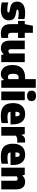

<svg xmlns="http://www.w3.org/2000/svg" viewBox="1796 -2650 864 4496"><g transform="rotate(90 2228.0 -402.0)"><path d="M208.5 11Q162 11 118.2 5Q74.5 -1 35.5 -14V-165.5Q71.5 -153.5 115 -147Q158.5 -140.5 204.5 -140.5Q244 -140.5 258 -148.8Q272 -157 272 -170.5Q272 -187 247.5 -192.5L158 -210.5Q89 -223.5 53.2 -263.5Q17.5 -303.5 17.5 -374Q17.5 -458.5 83.5 -508.8Q149.5 -559 282.5 -559Q322.5 -559 359.5 -554.5Q396.5 -550 426 -542.5V-391Q396.5 -399 362.2 -403.5Q328 -408 291.5 -408Q236 -408 219.2 -397.8Q202.5 -387.5 202.5 -376Q202.5 -361 228.5 -356L318 -338Q383 -324.5 420 -287.8Q457 -251 457 -176Q457 -89 390.5 -39Q324 11 208.5 11Z M762.5 10Q657.5 10 601.5 -42.8Q545.5 -95.5 545.5 -213V-392.5H470.5V-550H545.5L583 -740H748V-550H869V-392.5H748V-240.5Q748 -193 763.5 -175.8Q779 -158.5 819.5 -158.5Q830.5 -158.5 842.2 -159.5Q854 -160.5 869 -163V-2.5Q847.5 3 818.8 6.5Q790 10 762.5 10Z M1107.5 9.5Q1056.5 9.5 1016.5 -11.8Q976.5 -33 953.2 -80.5Q930 -128 930 -206.5V-550H1132.5V-223Q1132.5 -191 1144.8 -178.8Q1157 -166.5 1176.5 -166.5Q1191 -166.5 1206.8 -172.8Q1222.5 -179 1232.5 -189.5V-550H1435V0H1268L1254 -54H1246Q1190 10 1107.5 9.5Z M1715.5 10.5Q1659 10.5 1610.5 -18.2Q1562 -47 1532.2 -107.5Q1502.5 -168 1502.5 -264Q1502.5 -404.5 1576.8 -481.8Q1651 -559 1805.5 -559Q1813 -559 1819.8 -558.5Q1826.5 -558 1833 -558V-808H2035.5V0H1865L1852.5 -58.5H1844Q1825 -26.5 1792.8 -8Q1760.5 10.5 1715.5 10.5ZM1782 -156Q1812 -156 1833 -169.5V-403.5Q1825 -404.5 1815.2 -405.5Q1805.5 -406.5 1798 -406.5Q1752.5 -406.5 1730 -379.5Q1707.5 -352.5 1707.5 -280.5Q1707.5 -205.5 1727.5 -180.8Q1747.5 -156 1782 -156Z M2123.5 0V-550H2327V0ZM2225 -604.5Q2161.5 -604.5 2132.2 -632Q2103 -659.5 2103 -709Q2103 -758.5 2132.2 -786Q2161.5 -813.5 2225 -813.5Q2288.5 -813.5 2317.8 -786Q2347 -758.5 2347 -709Q2347 -659.5 2317.8 -632Q2288.5 -604.5 2225 -604.5Z M2702 11Q2538.5 11 2466.2 -57.5Q2394 -126 2394 -277Q2394 -409 2460.2 -484Q2526.5 -559 2653.5 -559Q2772.5 -559 2832.5 -483Q2892.5 -407 2892.5 -270.5V-216.5H2597.5Q2601.5 -175.5 2628.8 -160Q2656 -144.5 2730 -144.5Q2761.5 -144.5 2795.5 -148.8Q2829.5 -153 2862.5 -160V-6.5Q2779 11 2702 11ZM2651.5 -432Q2623.5 -432 2610.5 -411.5Q2597.5 -391 2597 -332H2704.5Q2704 -391 2691.5 -411.5Q2679 -432 2651.5 -432Z M2954.5 0V-550H3120L3135.5 -477H3144Q3162 -522 3195.8 -540.5Q3229.5 -559 3273.5 -559Q3285 -559 3296.5 -557.8Q3308 -556.5 3317 -555V-370Q3303.5 -373 3288.2 -374Q3273 -375 3260.5 -375Q3229 -375 3200.5 -365.2Q3172 -355.5 3157 -339V0Z M3653.5 11Q3490 11 3417.8 -57.5Q3345.5 -126 3345.5 -277Q3345.5 -409 3411.8 -484Q3478 -559 3605 -559Q3724 -559 3784 -483Q3844 -407 3844 -270.5V-216.5H3549Q3553 -175.5 3580.2 -160Q3607.5 -144.5 3681.5 -144.5Q3713 -144.5 3747 -148.8Q3781 -153 3814 -160V-6.5Q3730.5 11 3653.5 11ZM3603 -432Q3575 -432 3562 -411.5Q3549 -391 3548.5 -332H3656Q3655.5 -391 3643 -411.5Q3630.5 -432 3603 -432Z M3906 0V-550H4073L4087 -496H4095.5Q4148.5 -559 4238.5 -559Q4289 -559 4329 -537.5Q4369 -516 4392.2 -468.2Q4415.5 -420.5 4415.5 -341.5V0H4212.5V-327Q4212.5 -359.5 4200 -371.2Q4187.5 -383 4166.5 -383Q4130.5 -383 4108.5 -360V0Z"/></g></svg>

Font: Encode Sans SemiCondensed SemiCondensed Black
Style: Regular
Weight: 900
Width: 4
Designer: Multiple Designers
Foundry: Impallari Type
Version: Version 3.000; ttfautohint (v1.8.3) -l 8 -r 50 -G 200 -x 14 